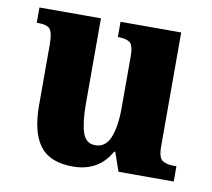

<svg xmlns="http://www.w3.org/2000/svg" viewBox="-66 -610 769 695"><g transform="rotate(10 319.0 -263.0)"><path d="M243 10Q159 10 122 -39Q85 -88 85 -188V-409Q85 -452 74.5 -466Q64 -480 29 -480H25V-536H251V-222Q251 -155 263 -117.5Q275 -80 310 -80Q348 -80 364.5 -120.5Q381 -161 381 -230V-418Q381 -461 366.5 -470.5Q352 -480 326 -480H323V-536H546V-118Q546 -75 562 -65.5Q578 -56 603 -56H613V0H410L386 -69H382Q338 10 243 10Z"/></g></svg>

Font: Noto Serif SemiCondensed ExtraBold
Style: Regular
Weight: 800
Width: 4
Designer: Monotype Design Team
Foundry: Monotype Imaging Inc.
Version: Version 2.015